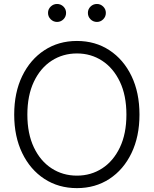

<svg xmlns="http://www.w3.org/2000/svg" viewBox="-20 -946 781 976"><path d="M371.1 10.3Q277.8 10.3 205.8 -36.6Q133.8 -83.5 93 -167.7Q52.2 -252 52.2 -363.3Q52.2 -475.6 93 -559.6Q133.8 -643.6 205.8 -690.7Q277.8 -737.8 371.1 -737.8Q464.4 -737.8 536.1 -690.7Q607.9 -643.6 648.4 -559.6Q689 -475.6 689 -363.3Q689 -252 648.4 -167.7Q607.9 -83.5 536.1 -36.6Q464.4 10.3 371.1 10.3ZM371.1 -53.2Q442.4 -53.2 499.3 -90.1Q556.2 -127 589.4 -196.5Q622.6 -266.1 622.6 -363.3Q622.6 -460.9 589.4 -530.5Q556.2 -600.1 499.3 -637.2Q442.4 -674.3 371.1 -674.3Q299.8 -674.3 242.7 -637.5Q185.5 -600.6 152.3 -530.8Q119.1 -460.9 119.1 -363.3Q119.1 -266.6 152.1 -197Q185.1 -127.4 242.2 -90.3Q299.3 -53.2 371.1 -53.2ZM472.7 -834.5Q453.6 -834.5 440.2 -847.9Q426.8 -861.3 426.8 -880.4Q426.8 -899.4 440.2 -912.6Q453.6 -925.8 472.7 -925.8Q491.2 -925.8 504.6 -912.6Q518.1 -899.4 518.1 -880.4Q518.1 -861.3 504.6 -847.9Q491.2 -834.5 472.7 -834.5ZM270 -834.5Q251.5 -834.5 237.8 -847.9Q224.1 -861.3 224.1 -880.4Q224.1 -899.4 237.8 -912.6Q251.5 -925.8 270 -925.8Q289.1 -925.8 302.5 -912.6Q315.9 -899.4 315.9 -880.4Q315.9 -861.3 302.5 -847.9Q289.1 -834.5 270 -834.5Z"/></svg>

Font: Inter 24pt Light
Style: Regular
Weight: 300
Designer: Rasmus Andersson
Foundry: rsms
Version: Version 4.001;git-66647c0bb